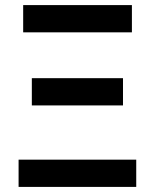

<svg xmlns="http://www.w3.org/2000/svg" viewBox="-20 -734 609 754"><path d="M71 -607V-714H498V-607ZM105 -320V-427H463V-320ZM53 0V-107H515V0Z"/></svg>

Font: Noto Sans SemiCondensed SemiBold
Style: Regular
Weight: 600
Width: 4
Designer: Monotype Design Team
Foundry: Monotype Imaging Inc.
Version: Version 2.013; ttfautohint (v1.8.4.7-5d5b)